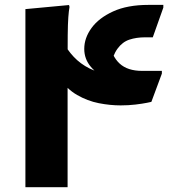

<svg xmlns="http://www.w3.org/2000/svg" viewBox="-20 -781 730 801"><path d="M655.3 -474 611.5 -356Q611.5 -356 592.9 -352.1Q574.2 -348.3 545 -344.8Q515.7 -341.3 483.2 -341.3Q439.5 -341.3 392.3 -350.5Q345.1 -359.8 301.7 -384.7Q258.3 -409.7 226.1 -456.9L262 -486.5V0H86V-743L268 -760L270 -752Q267 -736 265 -708.8Q263 -681.7 262.5 -633.7Q262 -585.8 262 -504.5L245.4 -604.8Q259.5 -573.9 287.4 -544.2Q315.3 -514.4 353.9 -495.2Q392.5 -476 436.6 -474.5L533.5 -422.7Q477.7 -429 432 -449.4Q386.3 -469.8 358.9 -502.3Q331.5 -534.7 331.5 -577Q331.5 -622.5 361.9 -664.3Q392.2 -706 451.9 -733.3Q511.5 -760.6 599.6 -760.6H661.4V-749.3L617.4 -625.3H584.9Q549.1 -625.3 520 -615.7Q490.8 -606.1 470.3 -578Q449.7 -550 437.5 -494.5L435.4 -606.3Q445.8 -546.5 479 -515.9Q512.2 -485.3 572.6 -485.3H655.3Z"/></svg>

Font: Kufam
Style: Regular
Weight: 400
Designer: Wael Morcos, Artur Schmal
Foundry: Original Type
Version: Version 1.301; ttfautohint (v1.8.3)